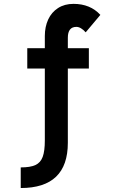

<svg xmlns="http://www.w3.org/2000/svg" viewBox="-20 -736 600 968"><path d="M206 -28V-390.5H117.5V-493H206V-554.5Q206 -601 223 -637.8Q240 -674.5 272.8 -695.5Q305.5 -716.5 350.5 -716.5Q435 -716.5 486 -661L412 -573Q387.5 -600.5 365 -600.5Q322 -600.5 322 -545.5V-493H428V-390.5H322V-16Q322 212 84.5 212V108Q133 108 158.8 96Q184.5 84 195.2 55Q206 26 206 -28Z"/></svg>

Font: HK Grotesk ExtraBold
Style: Regular
Weight: 800
Designer: Alfredo Marco Pradil
Foundry: Hanken Design Co.
Version: Version 3.001